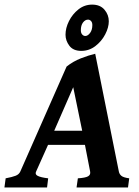

<svg xmlns="http://www.w3.org/2000/svg" viewBox="-46 -829 616 849"><path d="M193.8 -251H317.4L277.8 -443.4ZM329.6 -188.5H166.5L113.8 -70.8Q107.4 -58.1 120.8 -51.3Q134.3 -44.4 167 -40.5L162.1 0H-26.4L-21 -40.5Q7.8 -45.9 22.9 -51.8Q38.1 -57.6 43.9 -70.8L248.5 -534.7Q277.3 -557.6 311.5 -571Q345.7 -584.5 375 -591.3L479.5 -70.8Q481.9 -58.6 491 -51.3Q500 -43.9 525.4 -40.5L520 0H292.5L298.3 -40.5Q331.1 -42.5 343.3 -49.3Q355.5 -56.2 352.5 -70.8ZM435.1 -734.9Q435.1 -707.5 419.2 -677Q403.3 -646.5 375.7 -625.2Q348.1 -604 313.5 -604Q277.8 -604 260.7 -626.7Q243.7 -649.4 243.7 -675.3Q243.7 -705.1 259 -735.8Q274.4 -766.6 301 -787.6Q327.6 -808.6 361.3 -808.6Q397 -808.6 416 -786.1Q435.1 -763.7 435.1 -734.9ZM362.3 -718.3Q362.3 -730 356.4 -736.1Q350.6 -742.2 343.3 -742.2Q330.6 -742.2 321 -729.5Q311.5 -716.8 311.5 -695.3Q311.5 -682.6 317.9 -676Q324.2 -669.4 332 -669.9Q342.8 -670.4 352.5 -683.6Q362.3 -696.8 362.3 -718.3Z"/></svg>

Font: Dai Banna SIL
Style: Bold Italic
Weight: 700
Italic angle: -11°
Designer: Victor Gaultney
Foundry: SIL International
Version: Version 4.000